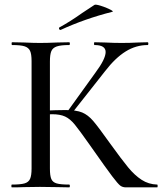

<svg xmlns="http://www.w3.org/2000/svg" viewBox="-20 -807 700 827"><path d="M377 -168 365 -185Q322 -246 302 -270.5Q282 -295 260.5 -305Q239 -315 204 -315Q192 -315 181 -314Q170 -313 161 -312L160 -330Q226 -333 262 -333Q309 -333 334 -322.5Q359 -312 381 -286.5Q403 -261 455 -188Q504 -120 532 -86Q560 -52 590 -32.5Q620 -13 657 -12Q659 -12 659 -6Q659 0 657 0H522Q508 0 498 -7.5Q488 -15 463 -48Q438 -81 377 -168ZM31 -12Q68 -12 85.5 -17Q103 -22 109.5 -36.5Q116 -51 116 -81V-544Q116 -574 109.5 -588Q103 -602 86 -607.5Q69 -613 32 -613Q30 -613 30 -619Q30 -625 32 -625L83 -624Q125 -622 152 -622Q182 -622 228 -624L278 -625Q281 -625 281 -619Q281 -613 278 -613Q242 -613 224.5 -607Q207 -601 201 -586.5Q195 -572 195 -542V-81Q195 -50 201 -36Q207 -22 224 -17Q241 -12 278 -12Q281 -12 281 -6Q281 0 278 0Q246 0 227 -1L152 -2L82 -1Q64 0 31 0Q29 0 29 -6Q29 -12 31 -12ZM270 -326 391 -494Q435 -553 435 -583Q435 -613 387 -613Q385 -613 385 -619Q385 -625 387 -625L431 -624Q471 -622 504 -622Q539 -622 577 -624L616 -625Q619 -625 619 -619Q619 -613 616 -613Q566 -613 521.5 -585.5Q477 -558 433 -501L288 -317ZM240 -678Q236 -678 234.5 -682.5Q233 -687 236 -689Q282 -714 334 -751Q381 -782 387 -786Q392 -789 414.5 -782Q437 -775 454.5 -766Q472 -757 463 -756Q345 -726 241 -678Z"/></svg>

Font: Cormorant Garamond Medium
Style: Regular
Weight: 500
Designer: Christian Thalmann (Catharsis Fonts)
Foundry: Catharsis Fonts
Version: Version 4.000